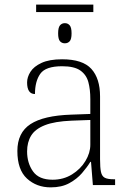

<svg xmlns="http://www.w3.org/2000/svg" viewBox="-20 -799 567 829"><path d="M136 -747V-779H383V-747ZM260 -612Q247 -612 239 -621Q231 -630 231 -655Q231 -680 239 -689.5Q247 -699 260 -699Q273 -699 281 -689.5Q289 -680 289 -655Q289 -630 281 -621Q273 -612 260 -612ZM199 10Q138 10 96.5 -28Q55 -66 55 -147Q55 -226 111.5 -263Q168 -300 287 -304L370 -307V-371Q370 -413 361.5 -444.5Q353 -476 327 -494.5Q301 -513 248 -513Q177 -513 154 -480.5Q131 -448 131 -393Q97 -393 97 -443Q97 -466 111.5 -489Q126 -512 159.5 -527.5Q193 -543 248 -543Q337 -543 374.5 -501.5Q412 -460 412 -383V-111Q412 -75 416 -56.5Q420 -38 432.5 -31.5Q445 -25 471 -25H477V0H381L373 -100H370Q356 -77 334 -51.5Q312 -26 279 -8Q246 10 199 10ZM207 -23Q254 -23 291 -46Q328 -69 349 -104Q370 -139 370 -174V-281L289 -278Q216 -275 174 -258.5Q132 -242 114.5 -213.5Q97 -185 97 -145Q97 -95 122.5 -59Q148 -23 207 -23Z"/></svg>

Font: Noto Serif ExtraLight
Style: Regular
Weight: 200
Designer: Monotype Design Team
Foundry: Monotype Imaging Inc.
Version: Version 2.015; ttfautohint (v1.8.4.7-5d5b)